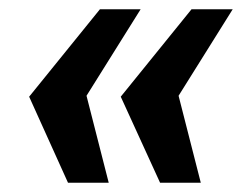

<svg xmlns="http://www.w3.org/2000/svg" viewBox="-20 -525 535 415"><path d="M43 -316 196 -505H284L167 -318L215 -130H127ZM241 -316 394 -505H483L366 -318L414 -130H326Z"/></svg>

Font: Sansita SW
Style: Italic
Weight: 400
Italic angle: -11°
Designer: Pablo Cosgaya
Foundry: Omnibus-Type
Version: Version 1.000